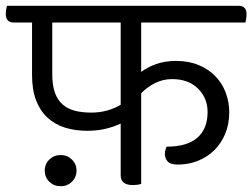

<svg xmlns="http://www.w3.org/2000/svg" viewBox="-48 -630 874 665"><path d="M162 15Q139 15 123 -0.5Q107 -16 107 -39Q107 -62 123 -77.5Q139 -93 162 -93Q185 -93 201 -77.5Q217 -62 217 -39Q217 -16 201 -0.5Q185 15 162 15ZM441 -552V-381Q464 -398 494 -408.5Q524 -419 562 -419Q606 -419 640.5 -404.5Q675 -390 698.5 -365.5Q722 -341 734 -308.5Q746 -276 746 -241Q746 -200 732 -166.5Q718 -133 694 -109.5Q670 -86 637.5 -73Q605 -60 568 -60Q542 -60 532.5 -71Q523 -82 523 -97Q523 -105 525 -111Q527 -117 529 -122Q600 -122 635.5 -153Q671 -184 671 -242Q671 -290 638 -323Q605 -356 548 -356Q516 -356 488.5 -342Q461 -328 441 -307V7Q435 9 427.5 10Q420 11 412 11Q370 11 370 -23V-202Q347 -191 318 -184Q289 -177 254 -177Q212 -177 177 -188Q142 -199 116.5 -222.5Q91 -246 77 -282.5Q63 -319 63 -370V-552H0Q-28 -552 -28 -582Q-28 -588 -27 -595Q-26 -602 -24 -610H778Q806 -610 806 -580Q806 -574 805 -567Q804 -560 802 -552ZM269 -240Q298 -240 324 -247.5Q350 -255 370 -267V-552H133V-374Q133 -335 142 -309.5Q151 -284 168.5 -268.5Q186 -253 211 -246.5Q236 -240 269 -240Z"/></svg>

Font: Baloo 2
Style: Regular
Weight: 400
Designer: Sarang Kulkarni and Ek Type
Foundry: Ek Type
Version: Version 1.640;hotconv 1.0.111;makeotfexe 2.5.65597; ttfautoh